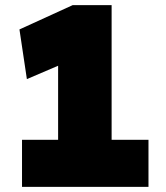

<svg xmlns="http://www.w3.org/2000/svg" viewBox="-20 -730 647 750"><path d="M207 -49V-617L244 -489L85 -421L56 -615L264 -710H416V-49ZM66 0V-184H560V0Z"/></svg>

Font: Lexend Deca Black
Style: Regular
Weight: 900
Designer: Bonnie Shaver-Troup, Thomas Jockin
Foundry: Lexend
Version: Version 1.007